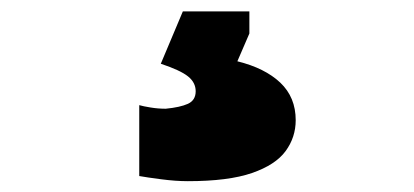

<svg xmlns="http://www.w3.org/2000/svg" viewBox="-20 -60 742 344"><path d="M316.4 264.6Q294.9 264.6 268.8 261.2Q242.7 257.8 229.5 255.4V128.4Q236.3 130.4 249.8 132.6Q263.2 134.8 276.9 134.8Q302.7 132.3 316.7 126Q330.6 119.6 330.6 103.5Q330.6 87.9 316.9 76.9Q303.2 65.9 268.1 54.2L307.6 -39.6H426.8V0L405.3 49.8Q454.6 62 482.2 88.1Q509.8 114.3 509.8 155.3Q509.8 186 491.7 210.7Q473.6 235.4 431.4 250Q389.2 264.6 316.4 264.6Z"/></svg>

Font: Pinar-DS3-FD Black
Style: Regular
Weight: 900
Designer: Amin Abedi
Version: Version 3.000